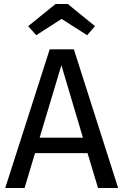

<svg xmlns="http://www.w3.org/2000/svg" viewBox="-20 -934 613 954"><path d="M415 -173H154L102 0H6L227 -689H347L567 0H467ZM392 -250 285 -610 177 -250ZM120 -804 256 -914H317L452 -804L413 -759L286 -840L160 -759Z"/></svg>

Font: FiraGOUPP
Style: Medium
Weight: 400
Designer: bBox Type
Foundry: bBox Type GmbH
Version: Version 1.001